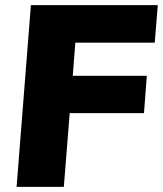

<svg xmlns="http://www.w3.org/2000/svg" viewBox="-20 -732 638 752"><path d="M275 -565 265 -435H555L544 -289H253L230 0H45L101 -712H598L586 -565Z"/></svg>

Font: Muli Black
Style: Italic
Weight: 900
Italic angle: -4.541°
Designer: Vernon Adams
Foundry: Vernon Adams
Version: Version 2.001